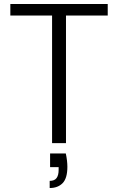

<svg xmlns="http://www.w3.org/2000/svg" viewBox="-20 -720 593 966"><path d="M242 0V-642H32V-700H522V-642H312V0ZM230 226V190Q254 190 264.5 176Q275 162 275 135V121H232V52H311Q315 70 317 87.5Q319 105 319 119Q319 177 295 201.5Q271 226 230 226Z"/></svg>

Font: DM Sans 12pt Light
Style: Regular
Weight: 300
Version: Version 4.004;gftools[0.9.30]